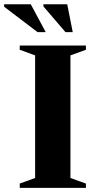

<svg xmlns="http://www.w3.org/2000/svg" viewBox="-63 -904 465 924"><path d="M350.5 -20.5V0H32V-20.5L106 -47.5V-637.5L32 -664.5V-685H350.5V-664.5L276 -637.5V-47.5ZM157 -749.5H117.5L-43 -871.5V-883.5H85ZM287 -749.5H252L146 -873V-883.5H260.5Z"/></svg>

Font: Newsreader 36pt
Style: Bold
Weight: 700
Designer: Hugues Gentile
Foundry: Production Type
Version: Version 1.003